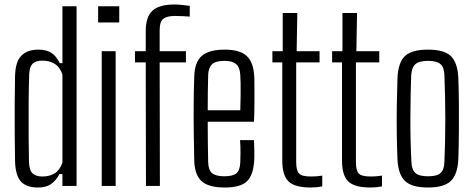

<svg xmlns="http://www.w3.org/2000/svg" viewBox="-20 -828 2120 855"><path d="M258 -800H321V0H258V-53H245Q229 -23 207 -8Q185 7 149 7Q97 7 73 -20Q49 -47 47 -109Q46 -169 45.5 -236Q45 -303 45.5 -369Q46 -435 47 -491Q49 -554 75.5 -580.5Q102 -607 151 -607Q187 -607 209 -592.5Q231 -578 246 -547H258ZM169 -42Q201 -42 224 -56.5Q247 -71 258 -104V-496Q247 -529 224 -543.5Q201 -558 169 -558Q138 -558 124.5 -543.5Q111 -529 110 -496Q108 -431 107.5 -361Q107 -291 107.5 -225Q108 -159 109 -108Q110 -70 125 -56Q140 -42 169 -42Z M417 -728V-800H511V-728ZM433 0V-600H495V0Z M630 0 629 -550H581V-600H629V-689Q629 -753 659 -780.5Q689 -808 758 -808Q771 -808 790.5 -806Q810 -804 825 -802V-754Q812 -755 795.5 -756Q779 -757 759 -757Q724 -757 707.5 -744.5Q691 -732 691 -693V-600H808V-550H691L692 0Z M1049 -204H1111Q1112 -185 1112.5 -156.5Q1113 -128 1112 -112Q1108 -48 1079.5 -20.5Q1051 7 981 7Q909 7 878 -21Q847 -49 845 -112Q844 -164 843 -229Q842 -294 842.5 -361Q843 -428 845 -487Q847 -552 879 -579.5Q911 -607 980 -607Q1049 -607 1079 -578.5Q1109 -550 1112 -489Q1113 -478 1113 -444.5Q1113 -411 1113 -368.5Q1113 -326 1111 -286H905Q905 -242 905.5 -196.5Q906 -151 907 -106Q908 -70 925 -56.5Q942 -43 979 -43Q1017 -43 1033 -56.5Q1049 -70 1050 -106Q1051 -121 1051 -148.5Q1051 -176 1049 -204ZM980 -557Q940 -557 924 -541.5Q908 -526 907 -494Q906 -456 905.5 -417.5Q905 -379 905 -337H1050Q1051 -369 1051.5 -401Q1052 -433 1051.5 -458Q1051 -483 1050 -494Q1048 -529 1031 -543Q1014 -557 980 -557Z M1363 7Q1293 7 1265 -20Q1237 -47 1237 -113V-550H1193V-600H1239V-770H1304L1301 -600H1403V-550H1299V-106Q1299 -69 1311.5 -55.5Q1324 -42 1365 -42Q1380 -42 1390.5 -43Q1401 -44 1415 -46V2Q1390 7 1363 7Z M1629 7Q1559 7 1531 -20Q1503 -47 1503 -113V-550H1459V-600H1505V-770H1570L1567 -600H1669V-550H1565V-106Q1565 -69 1577.5 -55.5Q1590 -42 1631 -42Q1646 -42 1656.5 -43Q1667 -44 1681 -46V2Q1656 7 1629 7Z M1886 7Q1813 7 1783 -22.5Q1753 -52 1750 -119Q1748 -163 1747 -226.5Q1746 -290 1747 -357Q1748 -424 1750 -481Q1753 -549 1783 -578Q1813 -607 1886 -607Q1959 -607 1988.5 -577.5Q2018 -548 2021 -481Q2023 -430 2023.5 -367.5Q2024 -305 2023.5 -240.5Q2023 -176 2021 -119Q2018 -52 1988 -22.5Q1958 7 1886 7ZM1886 -43Q1927 -43 1942.5 -58Q1958 -73 1959 -107Q1963 -198 1963 -296.5Q1963 -395 1959 -493Q1958 -528 1941.5 -542.5Q1925 -557 1886 -557Q1846 -557 1829.5 -542Q1813 -527 1811 -491Q1808 -406 1807.5 -305.5Q1807 -205 1812 -109Q1813 -73 1829.5 -58Q1846 -43 1886 -43Z"/></svg>

Font: Big Shoulders Text Light
Style: Regular
Weight: 300
Designer: Patric King
Foundry: XO Type Co
Version: Version 1.000; ttfautohint (v1.8.2)